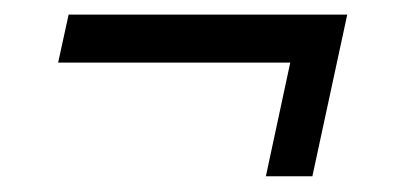

<svg xmlns="http://www.w3.org/2000/svg" viewBox="-20 -438 531 256"><path d="M334.5 -203 367 -354.5H57.5L71.5 -418.5H443L396.5 -203Z"/></svg>

Font: Besley* Condensed Medium
Style: Italic
Weight: 500
Width: 3
Italic angle: -13°
Designer: Owen Earl
Foundry: indestructible type*
Version: Version 3.000; ttfautohint (v1.8.3)